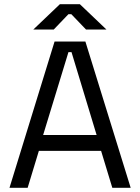

<svg xmlns="http://www.w3.org/2000/svg" viewBox="-20 -899 670 919"><path d="M25.4 0Q79.1 -174.8 241.2 -700.2Q278.3 -700.2 388.7 -700.2Q443.4 -525.4 605.5 0Q583 0 517.6 0Q504.9 -43.9 463.9 -176.8Q389.6 -176.8 166 -176.8Q152.3 -132.8 112.3 0Q89.8 0 25.4 0ZM186.5 -252.9Q251 -252.9 442.4 -252.9Q412.1 -351.6 322.3 -649.4Q318.4 -649.4 307.6 -649.4Q277.3 -549.8 186.5 -252.9ZM139.6 -757.8Q171.9 -788.1 266.6 -878.9Q291 -878.9 362.3 -878.9Q393.6 -848.6 489.3 -757.8Q464.8 -757.8 391.6 -757.8Q374 -776.4 321.3 -831.1Q317.4 -831.1 307.6 -831.1Q290 -812.5 237.3 -757.8Q212.9 -757.8 139.6 -757.8Z"/></svg>

Font: Kadena Space Grotesk
Style: Regular
Weight: 400
Designer: Florian Karsten
Version: Version 2.000